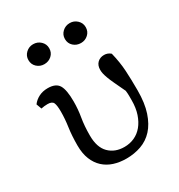

<svg xmlns="http://www.w3.org/2000/svg" viewBox="-172 -824 886 952"><g transform="rotate(-30 271.0 -348.5)"><path d="M97 -165Q97 -221 103.5 -265.5Q110 -310 110 -352Q110 -387 103.5 -402Q97 -417 71 -417Q62 -417 52.5 -416Q43 -415 34 -413L23 -443Q37 -462 59.5 -473.5Q82 -485 111 -485Q157 -485 173.5 -457.5Q190 -430 190 -364Q190 -319 182.5 -275.5Q175 -232 175 -177Q175 -109 208.5 -75.5Q242 -42 296 -42Q327 -42 353.5 -54Q380 -66 399.5 -89.5Q419 -113 430.5 -147Q442 -181 442 -225Q442 -237 442 -250Q442 -263 440 -280Q422 -318 410.5 -342.5Q399 -367 393 -383.5Q387 -400 384.5 -411Q382 -422 382 -433Q382 -459 397 -473.5Q412 -488 435 -488Q456 -488 472 -474Q486 -417 489 -366.5Q492 -316 492 -253Q492 -180 475 -129Q458 -78 429 -46.5Q400 -15 360.5 -1Q321 13 276 13Q237 13 204.5 2.5Q172 -8 148 -30Q124 -52 110.5 -85.5Q97 -119 97 -165ZM367 -596Q342 -596 324.5 -612Q307 -628 307 -653Q307 -677 324.5 -693.5Q342 -710 367 -710Q391 -710 408.5 -693.5Q426 -677 426 -653Q426 -628 408.5 -612Q391 -596 367 -596ZM157 -596Q133 -596 115.5 -612Q98 -628 98 -653Q98 -677 115.5 -693.5Q133 -710 157 -710Q182 -710 199.5 -693.5Q217 -677 217 -653Q217 -628 199.5 -612Q182 -596 157 -596Z"/></g></svg>

Font: Source Serif Pro
Style: Regular
Weight: 400
Designer: Frank Grießhammer
Foundry: Adobe Systems Incorporated
Version: Version 2.000;PS 1.000;hotconv 16.6.51;makeotf.lib2.5.65220